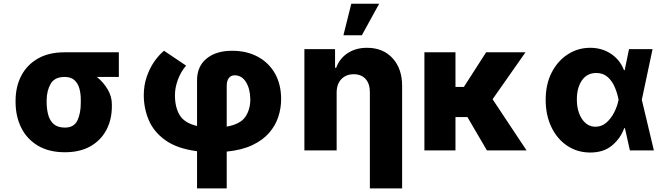

<svg xmlns="http://www.w3.org/2000/svg" viewBox="-20 -810 3578 1034"><path d="M63.9 -258.5V-269.9Q64.3 -343.8 94.6 -402.2Q125 -460.6 183.8 -494.5Q242.5 -528.4 328.1 -528.4H620V-395.6H501.8Q535.9 -368.3 559.1 -329.9Q582.4 -291.5 582.4 -248.6V-238.6Q582.7 -166.9 553.1 -110.6Q523.4 -54.3 467 -22.2Q410.5 9.9 329.5 9.9Q244 9.9 184.7 -25.2Q125.4 -60.4 94.8 -121.3Q64.3 -182.2 63.9 -258.5ZM231.2 -269.9V-258.5Q231.5 -220.5 240.2 -189.8Q248.9 -159.1 270.2 -141Q291.5 -122.9 329.5 -122.9Q379.3 -122.9 397.4 -162.3Q415.5 -201.7 415.1 -258.5V-269.9Q415.5 -304 407.7 -332.6Q399.9 -361.2 380.9 -378.4Q361.9 -395.6 328.1 -395.6Q273.8 -395.6 252.7 -358.3Q231.5 -321 231.2 -269.9Z M1041.2 204.5V4.3Q933.9 -9.6 871.1 -54.5Q808.2 -99.4 781.2 -163.2Q754.3 -226.9 754.3 -297.6Q754.3 -349.1 769.7 -395.1Q785.2 -441.1 810.2 -477.5Q835.2 -513.8 863.3 -536.6L982.2 -456.7Q954.2 -424.4 938 -380.7Q921.9 -337 922.2 -297.6Q921.9 -233.3 947.3 -190.5Q972.7 -147.7 1041.2 -131.7V-376.8Q1040.8 -452.1 1092.2 -494.3Q1143.5 -536.6 1229.8 -536.6Q1308.6 -536.6 1368.1 -504.6Q1427.6 -472.7 1460.8 -414.2Q1494 -355.8 1494 -275.9Q1494 -227.3 1478.7 -180.6Q1463.4 -133.9 1429.5 -94.6Q1395.6 -55.4 1339.3 -28.6Q1283 -1.8 1201 6.4V204.5ZM1201 -128.2Q1273.8 -141 1301 -180.4Q1328.1 -219.8 1328.1 -275.9Q1326.7 -333.5 1304.2 -369Q1281.6 -404.5 1243.3 -404.5Q1223 -404.5 1211.8 -388.8Q1200.6 -373.2 1201 -346.6Z M1793 -311.1V0H1619.3V-545.5H1784.4V-445.3H1790.5Q1808.9 -495.4 1852.6 -524Q1896.3 -552.6 1956.3 -552.6Q2043 -552.6 2094.3 -496.3Q2145.6 -440 2145.6 -347.7V204.5H1971.9V-313.6Q1971.9 -359 1949 -384.6Q1926.1 -410.2 1884.6 -410.2Q1843.8 -410.2 1818.4 -383.9Q1793 -357.6 1793 -311.1ZM1829.5 -620 1871.8 -789.8H2022L1928.6 -620Z M2432.9 -528.4V-342H2478.3L2598 -528.4H2810L2632.8 -275.6L2815.7 0H2602.3L2497.2 -179.7H2432.9V0H2265.6V-528.4Z M3157.3 11.4Q3088.4 11 3034.4 -25.2Q2980.5 -61.4 2949.6 -125.4Q2918.7 -189.3 2918.7 -272.7Q2918.7 -356.2 2950.8 -419Q2983 -481.9 3037.5 -517.2Q3092 -552.6 3158.4 -552.6Q3221.9 -552.6 3270.4 -520.2Q3318.9 -487.9 3340.6 -431.8H3344.1L3367.5 -545.5H3494.3L3436.4 -272.7L3501.4 0H3372.2L3345.5 -119.7H3341.6Q3321.7 -64.6 3276.1 -26.5Q3230.5 11.7 3157.3 11.4ZM3311.4 -272.7 3311.1 -274.1Q3304 -310.7 3289.6 -343.2Q3275.2 -375.7 3251.2 -396.3Q3227.3 -416.9 3191.4 -416.9Q3141 -416.9 3113.8 -377Q3086.6 -337 3086.6 -274.9Q3086.6 -210.6 3114.5 -169Q3142.4 -127.5 3186.8 -127.5Q3219.8 -127.5 3245.2 -149.3Q3270.6 -171.2 3287.5 -204.4Q3304.3 -237.6 3311.1 -271.3Z"/></svg>

Font: Inter UI Extra Bold
Style: Regular
Weight: 800
Designer: Rasmus Andersson
Foundry: rsms
Version: 3.2;8d6f07862